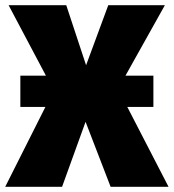

<svg xmlns="http://www.w3.org/2000/svg" viewBox="-30 -716 666 736"><path d="M458 -306 616 0H394L298 -249L208 0H-10L144 -306H48V-426H146L3 -696H224L300 -466L385 -696H602L451 -426H558V-306Z"/></svg>

Font: Fira Sans Black
Style: Regular
Weight: 900
Designer: Carrois Corporate & Edenspiekermann AG
Foundry: Carrois Corporate GbR & Edenspiekermann AG
Version: Version 4.203